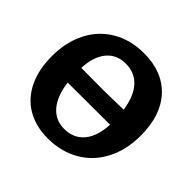

<svg xmlns="http://www.w3.org/2000/svg" viewBox="-167 -819 996 996"><g transform="rotate(45 331.5 -321.0)"><path d="M641 -340Q641 -236 600 -156Q559 -76 483.5 -32Q408 12 310 12Q221 12 156.5 -26Q92 -64 57.5 -135.5Q23 -207 23 -305Q23 -409 63.5 -488Q104 -567 178.5 -610.5Q253 -654 351 -654Q487 -654 564 -571Q641 -488 641 -340ZM174 -370 343 -369 483 -372Q470 -459 429 -504Q388 -549 322 -549Q256 -549 217 -502.5Q178 -456 174 -370ZM488 -267 178 -266Q190 -176 230.5 -129.5Q271 -83 335 -83Q404 -83 444 -131Q484 -179 488 -267Z"/></g></svg>

Font: Alegreya ExtraBold
Style: Regular
Weight: 800
Designer: Juan Pablo del Peral
Foundry: Huerta Tipografica
Version: Version 2.007; ttfautohint (v1.6)